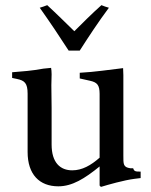

<svg xmlns="http://www.w3.org/2000/svg" viewBox="-20 -710 587 744"><path d="M373 -690C335 -656 301 -622 268 -589C234 -622 200 -656 163 -690C153 -686 144 -683 134 -680C173 -625 210 -570 246 -514H289C325 -570 361 -625 402 -680C392 -683 382 -686 373 -690ZM525 -45C504 -45 500 -46 496 -58H485C457 -62 458 -74 458 -108V-419C458 -428 457 -437 457 -446C404 -440 348 -431 289 -428V-406L329 -397C356 -391 366 -381 366 -346V-99C332 -69 298 -50 260 -50C214 -50 180 -79 180 -150V-292C180 -322 179 -351 179 -380C179 -394 180 -408 180 -422C180 -433 179 -441 178 -447L148 -444C106 -436 65 -433 27 -430V-408L46 -404C75 -398 87 -388 87 -347V-121C87 -34 133 12 206 12C260 12 308 -18 366 -65V8C366 12 372 14 372 14C398 6 461 -12 501 -17L525 -20Z"/></svg>

Font: Sibila
Style: Regular
Weight: 400
Designer: Stefan Peev
Foundry: Context Ltd
Version: Version 1.000